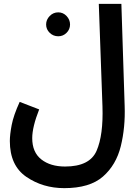

<svg xmlns="http://www.w3.org/2000/svg" viewBox="-20 -744 726 995"><path d="M31 -13Q31 114 116.5 172.5Q202 231 313 231Q445 231 513.5 171Q582 111 606 13.5Q630 -84 626 -195L609 -724H492L511 -193Q516 -44 480.5 37.5Q445 119 317 119Q241 119 194 82Q147 45 147 -28Q147 -86 183 -177L82 -216Q50 -146 40.5 -96Q31 -46 31 -13ZM282 -556Q307 -556 325 -574Q343 -592 343 -617Q343 -642 325 -661Q307 -680 282 -680Q256 -680 237.5 -661Q219 -642 219 -617Q219 -592 237.5 -574Q256 -556 282 -556Z"/></svg>

Font: Noto Sans Arabic UI SemiCondensed Semi
Style: Regular
Weight: 600
Width: 4
Designer: Nadine Chahine - Monotype Design Team
Foundry: Monotype Imaging Inc.
Version: Version 1.900